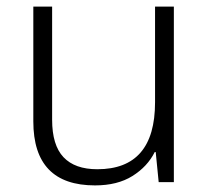

<svg xmlns="http://www.w3.org/2000/svg" viewBox="-20 -552 636 582"><path d="M507 -532V0H461L452 -91H449Q427 -47 381.5 -18.5Q336 10 268 10Q81 10 81 -184V-532H138V-189Q138 -112 172.5 -75.5Q207 -39 275 -39Q450 -39 450 -242V-532Z"/></svg>

Font: Noto Sans Myanmar Light
Style: Regular
Weight: 300
Designer: Monotype Design Team
Foundry: Monotype Imaging Inc.
Version: Version 2.107; ttfautohint (v1.8.4.7-5d5b)